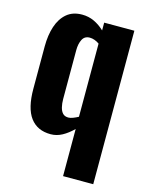

<svg xmlns="http://www.w3.org/2000/svg" viewBox="-117 -663 725 928"><g transform="rotate(15 245.5 -199.0)"><path d="M290 190V-46Q264 -20 236.5 -5Q209 10 179 10Q112 10 77 -37Q42 -84 42 -181V-393Q42 -449 56.5 -493Q71 -537 101 -562.5Q131 -588 178 -588Q210 -588 238 -575Q266 -562 290 -539V-578H441V190ZM241 -90Q251 -90 264 -95Q277 -100 290 -107V-473Q279 -481 266.5 -485.5Q254 -490 242 -490Q216 -490 205 -468Q194 -446 194 -415V-171Q194 -148 198.5 -129.5Q203 -111 213 -100.5Q223 -90 241 -90Z"/></g></svg>

Font: Oswald SemiBold
Style: Regular
Weight: 600
Designer: Vernon Adams
Foundry: Vernon Adams
Version: Version 4.103;gftools[0.9.33.dev8+g029e19f]